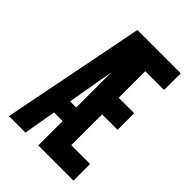

<svg xmlns="http://www.w3.org/2000/svg" viewBox="-215 -832 930 930"><g transform="rotate(45 250.0 -367.5)"><path d="M21 0 166 -735H463V-621H334V-439H440V-325H334V-114H463V0H222V-167H163L134 0ZM180 -260H222V-501L221 -496Q221 -494 220.5 -492.5Q220 -491 220 -490Z"/></g></svg>

Font: Iosevka SS04 Heavy
Style: Regular
Weight: 900
Monospace: yes
Designer: Belleve Invis
Foundry: Belleve Invis
Version: Version 19.0.0; ttfautohint (v1.8.4)